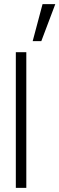

<svg xmlns="http://www.w3.org/2000/svg" viewBox="-20 -914 289 934"><path d="M57 0V-660H108V0ZM139 -714 187 -894H249L181 -714Z"/></svg>

Font: Lil Grotesk Light
Style: Regular
Weight: 300
Designer: Bastien Sozeau
Foundry: NBR — Bastien Sozeau
Version: Version 3.003; ttfautohint (v1.8.4.7-5d5b);gftools[0.9.33]